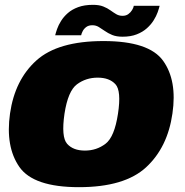

<svg xmlns="http://www.w3.org/2000/svg" viewBox="-20 -770 766 795"><path d="M307 5Q495.5 5 584.8 -77.2Q674 -159.5 694 -300Q714 -436.5 655.5 -518.2Q597 -600 408.5 -600Q220 -600 130.8 -519.8Q41.5 -439.5 21.5 -300Q2 -162.5 60.2 -78.8Q118.5 5 307 5ZM331.5 -146.5Q283 -146.5 258 -174.5Q233 -202.5 247 -299Q261.5 -393.5 298.8 -421Q336 -448.5 384.5 -448.5Q433 -448.5 458 -421.2Q483 -394 468.5 -299Q454 -203 417 -174.8Q380 -146.5 331.5 -146.5ZM487.5 -618Q521.5 -618 546.2 -627.8Q571 -637.5 588.2 -653Q605.5 -668.5 616.2 -685.8Q627 -703 632.8 -719.2Q638.5 -735.5 641 -746H534Q533 -738.5 527 -728.5Q521 -718.5 511.2 -711.5Q501.5 -704.5 487.5 -704.5Q473 -704.5 461.5 -711.2Q450 -718 437.2 -727.2Q424.5 -736.5 407.5 -743.2Q390.5 -750 365 -750Q329.5 -750 303.8 -740.5Q278 -731 260.8 -715.8Q243.5 -700.5 232.8 -683.2Q222 -666 216.5 -650.2Q211 -634.5 208.5 -624H316Q317.5 -631.5 322.5 -641.2Q327.5 -651 337.2 -658.2Q347 -665.5 362.5 -665.5Q377 -665.5 389 -658.2Q401 -651 414 -641.8Q427 -632.5 444.5 -625.2Q462 -618 487.5 -618Z"/></svg>

Font: Anybody UltraCondensed Thin Black
Style: Italic
Weight: 900
Italic angle: -10°
Version: Version 1.111